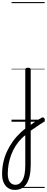

<svg xmlns="http://www.w3.org/2000/svg" viewBox="-110 -1161 448 1831"><path d="M159 47Q174 36 190 24.5Q206 13 222.5 1.5Q239 -10 255.5 -20Q272 -30 287 -38Q296 -44 303.5 -40.5Q311 -37 315 -29Q319 -21 317 -12Q315 -3 306 3Q291 12 273.5 23.5Q256 35 237.5 48Q219 61 200.5 73.5Q182 86 166 97ZM31 650Q-6 650 -33.5 631.5Q-61 613 -75.5 579.5Q-90 546 -90 499Q-90 442 -78.5 388.5Q-67 335 -44 284.5Q-21 234 12 188Q45 142 88 102Q98 92 109 83.5Q120 75 131 66V-496Q131 -506 137.5 -510.5Q144 -515 157 -515Q171 -515 177 -510.5Q183 -506 183 -496V409Q183 468 173.5 513.5Q164 559 144.5 589.5Q125 620 97 635Q69 650 31 650ZM36 601Q59 601 76 589.5Q93 578 105.5 555.5Q118 533 124.5 498.5Q131 464 131 418V129Q122 135 113.5 142.5Q105 150 98 157Q64 191 39 230.5Q14 270 -2.5 313.5Q-19 357 -27.5 403.5Q-36 450 -36 498Q-36 530 -27.5 553Q-19 576 -2.5 588.5Q14 601 36 601ZM0 621H316V631H0ZM0 -20H316V0H0ZM0 -505H316V-500H0ZM0 -1141H316V-1131H0Z"/></svg>

Font: Playwrite BR Guides
Style: Regular
Weight: 400
Designer: Veronika Burian, José Scaglione
Foundry: TypeTogether
Version: Version 1.003